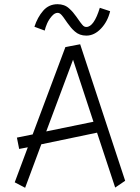

<svg xmlns="http://www.w3.org/2000/svg" viewBox="-20 -890 663 910"><path d="M389.2 -762.2Q384.3 -762.2 379.6 -764.4Q375 -766.6 370.4 -772.2Q365.7 -777.8 362.1 -782.5Q358.4 -787.1 352.1 -796.4Q345.7 -805.7 341.8 -811Q331.5 -824.7 325.7 -831.8Q319.8 -838.9 308.1 -849.6Q296.4 -860.4 282.7 -865.2Q269 -870.1 252.9 -870.1Q211.4 -870.1 184.6 -839.1Q157.7 -808.1 143.1 -763.2L191.9 -745.1Q195.3 -760.3 203.1 -778.3Q210.9 -796.4 224.9 -812.7Q238.8 -829.1 252.9 -829.1Q257.8 -829.1 262.2 -826.9Q266.6 -824.7 271.5 -819.3Q276.4 -814 279.8 -809.3Q283.2 -804.7 289.6 -795.4Q295.9 -786.1 299.8 -780.8Q309.6 -767.6 316.4 -759.3Q323.2 -751 334.5 -741Q345.7 -731 359.4 -726.1Q373 -721.2 389.2 -721.2Q426.8 -721.2 458.5 -754.4Q490.2 -787.6 502 -836.9L453.1 -853Q425.3 -762.2 389.2 -762.2ZM359.9 -680.2 290 -667 134.8 -252.9 60.1 -237.8 70.8 -184.1 111.8 -191.9 49.8 -25.9 99.1 0 175.8 -206.1 439.9 -261.2 525.9 -1 573.2 -33.2ZM199.2 -267.1 326.2 -606.9 422.9 -313Z"/></svg>

Font: Comic Neue Angular
Style: Regular
Weight: 400
Designer: Craig Rozynski
Foundry: Craig Rozynski
Version: Version 2.003